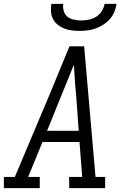

<svg xmlns="http://www.w3.org/2000/svg" viewBox="-33 -975 653 995"><path d="M173 0H-13V-58H44L226 -490L327 -735H403L462 -58H512V0H326L325 -58H393L379 -239H187L113 -58H173ZM375 -297 361 -490Q357 -527 354.5 -564.5Q352 -602 350 -640Q334 -602 319.5 -564.5Q305 -527 289 -490L211 -297ZM379 -815Q358 -815 338 -817.5Q318 -820 299.5 -827.5Q281 -835 266 -847Q251 -859 242 -876Q233 -893 231.5 -913.5Q230 -934 233 -955H295Q292 -936 297.5 -917.5Q303 -899 317 -888Q331 -877 350 -873Q369 -869 388 -869Q407 -869 427 -873Q447 -877 465 -888Q483 -899 494.5 -917.5Q506 -936 509 -955H571Q568 -934 559.5 -913.5Q551 -893 536 -876Q521 -859 502 -847Q483 -835 462.5 -827.5Q442 -820 421 -817.5Q400 -815 379 -815Z"/></svg>

Font: Iosevka HT Light Extended
Style: Italic
Weight: 300
Width: 7
Italic angle: -9°
Monospace: yes
Designer: Belleve Invis
Foundry: Belleve Invis
Version: Version 32.3.0; ttfautohint (v1.8.4)